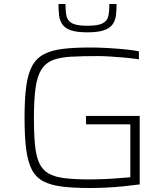

<svg xmlns="http://www.w3.org/2000/svg" viewBox="-20 -934 838 962"><path d="M433 8Q350 8 292 1Q234 -6 196.5 -26Q159 -46 139 -85Q119 -124 111 -187Q103 -250 103 -344Q103 -439 111.5 -502Q120 -565 141 -603.5Q162 -642 199.5 -662Q237 -682 294 -689Q351 -696 433 -696Q472 -696 517 -693.5Q562 -691 604 -687Q646 -683 676 -677V-637Q641 -642 602.5 -645.5Q564 -649 529.5 -651Q495 -653 471 -653Q392 -653 336.5 -650Q281 -647 245 -633Q209 -619 188 -586.5Q167 -554 158.5 -495.5Q150 -437 150 -344Q150 -261 155.5 -206Q161 -151 177 -116.5Q193 -82 224 -64.5Q255 -47 306 -41Q357 -35 433 -35Q459 -35 496.5 -36.5Q534 -38 571 -41Q608 -44 633 -46V-311H411V-353H680V-10Q643 -5 598.5 -0.5Q554 4 511 6Q468 8 433 8ZM418 -772Q364 -772 334.5 -782.5Q305 -793 292 -812.5Q279 -832 276 -857.5Q273 -883 273 -914H308Q308 -879 313 -854.5Q318 -830 341 -817.5Q364 -805 418 -805Q472 -805 495 -817.5Q518 -830 523 -854.5Q528 -879 528 -914H564Q564 -883 561 -857.5Q558 -832 544.5 -812.5Q531 -793 501 -782.5Q471 -772 418 -772Z"/></svg>

Font: Saira Expanded ExtraLight
Style: Regular
Weight: 250
Width: 7
Designer: Hector Gatti with collaboration of the Omnibus-Type team
Foundry: Omnibus-Type
Version: Version 1.101